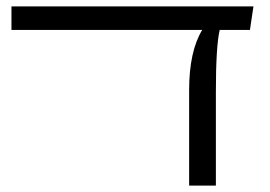

<svg xmlns="http://www.w3.org/2000/svg" viewBox="-20 -583 847 603"><path d="M776 -563 765 -489H670Q658 -437 658 -295V0H574V-300Q574 -421 615 -489H16V-563Z"/></svg>

Font: FiraGO Book
Style: Regular
Weight: 350
Designer: bBox Type
Foundry: bBox Type GmbH
Version: Version 1.001;PS 001.001;hotconv 1.0.88;makeotf.lib2.5.64775